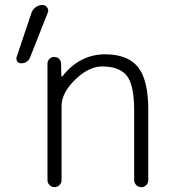

<svg xmlns="http://www.w3.org/2000/svg" viewBox="-20 -774 685 772"><path d="M150.4 -753.9Q163.1 -753.9 169.9 -743.7Q176.8 -733.4 171.9 -722.7L101.6 -544.9Q91.8 -519.5 64.5 -519.5Q54.7 -519.5 48.8 -527.3Q45.9 -533.2 45.9 -538.1Q45.9 -542 46.9 -544.9L106.4 -721.7Q111.3 -736.3 123.5 -745.1Q135.7 -753.9 150.4 -753.9ZM226.6 -468.8Q226.6 -467.8 228 -466.8Q229.5 -465.8 231.4 -467.8Q299.8 -554.7 401.4 -555.7Q493.2 -555.7 534.7 -504.4Q576.2 -453.1 576.2 -332V-49.8Q576.2 -38.1 567.9 -29.8Q559.6 -21.5 547.9 -21.5Q536.1 -21.5 527.8 -29.8Q519.5 -38.1 519.5 -49.8V-328.1Q519.5 -433.6 489.3 -470.2Q459 -506.8 390.6 -506.8Q336.9 -506.8 282.2 -453.6Q227.5 -400.4 227.5 -347.7V-49.8Q227.5 -38.1 219.2 -29.8Q210.9 -21.5 199.2 -21.5Q187.5 -21.5 179.2 -29.8Q170.9 -38.1 170.9 -49.8V-517.6Q170.9 -529.3 178.7 -537.1Q186.5 -544.9 198.2 -544.9Q210 -544.9 217.8 -537.1Q225.6 -529.3 225.6 -517.6Z"/></svg>

Font: Gen Jyuu Gothic P Light
Style: Regular
Weight: 200
Designer: [Source Han Sans]
Ryoko NISHIZUKA  (kana & ideographs); Paul D. Hunt (Latin, Greek & Cyrillic); Wenlong ZHANG  (bopomofo
Version: Version 1.002.20150607